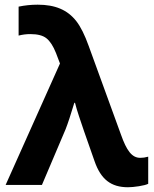

<svg xmlns="http://www.w3.org/2000/svg" viewBox="-20 -786 655 816"><path d="M158.2 0 258.8 -236.8C268.6 -261.7 280.8 -298.8 295.9 -349.1H298.8C303.2 -332 308.6 -313 315.9 -291.5C322.8 -269.5 344.7 -206.1 381.8 -101.1C408.7 -23.4 452.1 9.8 523.9 9.8C536.6 9.8 552.2 8.3 570.8 5.4C589.4 2.4 602.5 -1 609.9 -4.9V-120.1C598.1 -116.7 586.9 -115.2 576.2 -115.2C540.5 -115.2 518.1 -146 494.1 -213.9L356.9 -590.8C340.3 -637.2 322.8 -672.4 304.2 -696.3C266.6 -744.1 214.8 -766.1 140.1 -766.1C111.8 -766.1 85 -763.2 59.1 -757.8V-634.8C76.2 -639.2 92.8 -641.1 108.9 -641.1C139.6 -641.1 162.6 -635.3 177.7 -623C192.9 -610.8 206.1 -590.3 217.8 -561L234.9 -516.1L3.9 0Z"/></svg>

Font: Noto Reveo Sans
Style: Bold
Weight: 700
Designer: Monotype Design team
Foundry: Monotype Imaging Inc.
Version: Version 1.04